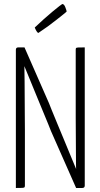

<svg xmlns="http://www.w3.org/2000/svg" viewBox="-20 -936 500 956"><path d="M359 0 234 -283Q232 -289 220.5 -317Q209 -345 192 -386Q175 -427 157 -471Q139 -515 123 -554Q107 -593 97 -617Q87 -641 87 -641L65 -672L71 -700H102L224 -422Q226 -416 237.5 -388Q249 -360 265.5 -320Q282 -280 300 -237Q318 -194 333.5 -156Q349 -118 359 -94.5Q369 -71 369 -71L396 -28L389 0ZM59 0V-688Q59 -700 71 -700L104 -688L100 -631Q101 -626 101.5 -598Q102 -570 102.5 -529.5Q103 -489 103 -443.5Q103 -398 103.5 -357.5Q104 -317 104 -289.5Q104 -262 104 -258V-12Q104 -6 102 -3.5Q100 -1 90.5 -0.5Q81 0 59 0ZM389 0 357 -12 360 -79Q359 -84 358.5 -112Q358 -140 358 -180.5Q358 -221 357.5 -265.5Q357 -310 357 -350.5Q357 -391 357 -418Q357 -445 357 -449V-688Q357 -694 358.5 -696.5Q360 -699 369.5 -699.5Q379 -700 402 -700V-12Q402 0 389 0ZM171 -772Q168 -772 163.5 -778.5Q159 -785 156 -792Q153 -799 153 -799Q175 -820 198.5 -841Q222 -862 242.5 -879Q263 -896 276 -906Q289 -916 290 -916Q299 -916 305 -900.5Q311 -885 312 -879Q310 -876 296 -865Q282 -854 262 -838Q242 -822 218 -804.5Q194 -787 171 -772Z"/></svg>

Font: Yanone Kaffeesatz Light
Style: Regular
Weight: 300
Designer: Yanone (Cyrillic: Daniel Pouzeot, Huerta Tipografica, and Cyreal)
Foundry: Yanone
Version: Version 2.003